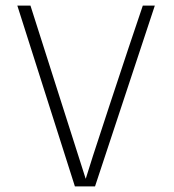

<svg xmlns="http://www.w3.org/2000/svg" viewBox="-20 -667 621 687"><path d="M534 -647 320 0H248L42 -647H89L287 -26L286 -28H287Q296 -60 372 -290.5Q448 -521 491 -647ZM287 -25Z"/></svg>

Font: Cairo ExtraLight
Style: Regular
Weight: 250
Designer: Mohamed Gaber, the designers of Titillium
Foundry: Kief Type Foundry
Version: Version 2.009; ttfautohint (v1.5.33-1714) -l 8 -r 50 -G 200 